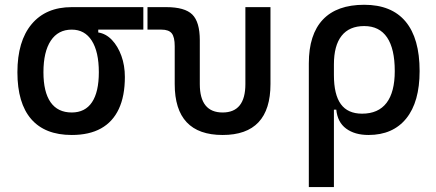

<svg xmlns="http://www.w3.org/2000/svg" viewBox="-20 -547 1798 792"><path d="M275.9 9.8Q165.5 9.8 108.6 -55.9Q51.8 -121.6 51.8 -249Q51.8 -377.4 110.6 -447.5Q169.4 -517.6 275.9 -517.6L385.3 -486.8V-413.1Q417 -408.2 441.7 -382.3Q466.3 -356.4 480.7 -316.7Q495.1 -276.9 495.1 -229.5Q495.1 -150.9 470.2 -97.7Q445.3 -44.4 396.7 -17.3Q348.1 9.8 275.9 9.8ZM275.9 -83Q331.1 -83 359.4 -125.2Q387.7 -167.5 387.7 -249Q387.7 -333.5 358.6 -379.2Q329.6 -424.8 275.9 -424.8Q219.7 -424.8 189.5 -379.2Q159.2 -333.5 159.2 -249Q159.2 -167.5 188.7 -125.2Q218.3 -83 275.9 -83ZM275.9 -424.8V-517.6H571.3V-424.8Z M898.4 9.8Q700.7 9.8 700.7 -200.2V-356.4Q700.7 -394 688.5 -409.4Q676.3 -424.8 646 -424.8H588.4V-517.6H665.5Q742.2 -517.6 773.2 -487.1Q804.2 -456.5 804.2 -380.9V-200.2Q804.2 -83 898.4 -83Q992.2 -83 992.2 -200.2V-517.6H1095.7V-200.2Q1095.7 9.8 898.4 9.8Z M1500 9.8Q1443.4 9.8 1407.7 -16.6Q1372.1 -43 1367.2 -94.7H1322.3L1357.4 -237.3Q1357.4 -156.7 1386 -117.4Q1414.6 -78.1 1473.6 -78.1Q1540.5 -78.1 1574.5 -122.6Q1608.4 -167 1608.4 -253.9Q1608.4 -345.7 1576.7 -392.6Q1544.9 -439.5 1482.4 -439.5Q1420.9 -439.5 1389.2 -399.4Q1357.4 -359.4 1357.4 -281.2L1253.9 -285.6Q1253.9 -404.8 1311.8 -466.1Q1369.6 -527.3 1482.4 -527.3Q1595.2 -527.3 1653.1 -458Q1710.9 -388.7 1710.9 -253.9Q1710.9 -126.5 1655.8 -58.3Q1600.6 9.8 1500 9.8ZM1253.9 224.6V-285.6H1357.4V224.6Z"/></svg>

Font: Cascadia Mono PL
Style: Regular
Weight: 400
Monospace: yes
Designer: Aaron Bell
Foundry: Saja Typeworks
Version: Version 2102.003